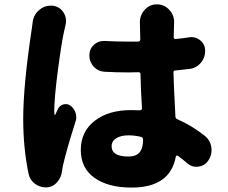

<svg xmlns="http://www.w3.org/2000/svg" viewBox="-20 -807 1040 876"><path d="M128.9 -705.1Q132.8 -739.3 159.2 -761.7Q181.6 -781.2 210.9 -781.2Q214.8 -781.2 218.8 -781.2Q250 -778.3 268.6 -752Q281.2 -733.4 281.2 -711.9Q281.2 -703.1 279.3 -694.3Q276.4 -682.6 274.4 -672.9Q262.7 -626 245.1 -493.7Q227.5 -361.3 227.5 -298.8Q227.5 -290 228.5 -285.2Q228.5 -283.2 230 -282.7Q231.4 -282.2 232.4 -284.2Q237.3 -295.9 245.1 -311.5Q253.9 -327.1 271.5 -331.1Q275.4 -332 280.3 -332Q292 -332 302.7 -324.2Q319.3 -310.5 325.2 -291Q328.1 -281.2 328.1 -271.5Q328.1 -260.7 324.2 -251Q282.2 -119.1 266.6 -48.8Q264.6 -39.1 262.7 -24.4Q258.8 3.9 240.2 24.9Q221.7 45.9 194.3 47.9Q191.4 47.9 188.5 47.9Q162.1 47.9 140.6 32.2Q116.2 14.6 110.4 -13.7Q85.9 -130.9 85.9 -264.6Q85.9 -417 125 -675.8Q127.9 -695.3 128.9 -705.1ZM632.8 -169.9Q632.8 -179.7 623 -182.6Q594.7 -189.5 566.4 -189.5Q531.2 -189.5 510.3 -176.3Q489.3 -163.1 489.3 -139.6Q489.3 -92.8 566.4 -92.8Q600.6 -92.8 616.7 -111.8Q632.8 -130.9 632.8 -169.9ZM914.1 -187.5Q939.5 -167 944.3 -134.8Q945.3 -127.9 945.3 -122.1Q945.3 -96.7 930.7 -75.2Q915 -50.8 885.7 -46.9Q880.9 -45.9 876 -45.9Q852.5 -45.9 834 -62.5Q812.5 -81.1 792 -95.7Q789.1 -98.6 786.1 -97.2Q783.2 -95.7 782.2 -92.8Q756.8 48.8 580.1 48.8Q473.6 48.8 411.1 4.4Q348.6 -40 348.6 -123Q348.6 -206.1 411.6 -255.4Q474.6 -304.7 578.1 -304.7Q594.7 -304.7 618.2 -303.7Q622.1 -303.7 625 -306.2Q627.9 -308.6 627.9 -312.5Q622.1 -400.4 621.1 -468.8Q621.1 -477.5 611.3 -477.5Q595.7 -476.6 565.4 -476.6Q511.7 -476.6 459 -479.5Q429.7 -480.5 408.2 -502Q387.7 -524.4 387.7 -554.7Q387.7 -583 408.2 -602.5Q427.7 -620.1 453.1 -620.1Q456.1 -620.1 458 -620.1Q510.7 -617.2 564.5 -617.2Q594.7 -617.2 610.4 -617.2Q620.1 -618.2 620.1 -627.9Q619.1 -642.6 619.1 -668L618.2 -705.1Q618.2 -737.3 639.6 -761.7Q662.1 -787.1 695.3 -787.1H696.3Q729.5 -787.1 752.9 -761.7Q774.4 -738.3 774.4 -706.1L772.5 -637.7Q772.5 -633.8 774.9 -631.3Q777.3 -628.9 781.2 -628.9Q811.5 -631.8 842.8 -636.7Q848.6 -637.7 853.5 -637.7Q876 -637.7 893.6 -623Q916 -604.5 916 -575.2Q916 -543 895 -519Q874 -495.1 841.8 -492.2Q810.5 -488.3 780.3 -485.4Q770.5 -485.4 771.5 -475.6Q772.5 -423.8 780.3 -275.4Q781.2 -265.6 790 -262.7Q854.5 -234.4 914.1 -187.5Z"/></svg>

Font: Gen Jyuu GothicX Heavy
Style: Bold
Weight: 900
Designer: [Source Han Sans]
Ryoko NISHIZUKA  (kana & ideographs); Paul D. Hunt (Latin, Greek & Cyrillic); Wenlong ZHANG  (bopomofo
Version: Version 1.002.20150607